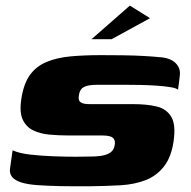

<svg xmlns="http://www.w3.org/2000/svg" viewBox="-20 -661 682 686"><path d="M25 -124Q49 -113 89.5 -108.5Q130 -104 174 -102.5Q218 -101 252 -101Q265 -101 285.5 -101.5Q306 -102 319 -102Q341 -103 356 -107.5Q371 -112 379.5 -120.5Q388 -129 390 -144Q392 -156 387.5 -163.5Q383 -171 372.5 -174Q362 -177 346 -177Q335 -177 321.5 -177Q308 -177 285.5 -177Q263 -177 224 -177Q190 -177 157 -180Q124 -183 99 -195Q74 -207 61.5 -233Q49 -259 56 -306Q64 -361 86.5 -392.5Q109 -424 146 -439.5Q183 -455 231.5 -459.5Q280 -464 340 -464Q376 -464 417 -463.5Q458 -463 493.5 -461Q529 -459 547 -457Q588 -455 607.5 -435.5Q627 -416 622 -388Q622 -384 620.5 -373Q619 -362 617.5 -351.5Q616 -341 616 -340Q611 -346 589.5 -349.5Q568 -353 539 -355Q510 -357 481 -357.5Q452 -358 430 -358H328Q304 -358 290 -354Q276 -350 270 -342Q264 -334 262 -321Q260 -311 262 -304Q264 -297 273 -293Q282 -289 299 -289Q368 -289 407.5 -289Q447 -289 454 -289Q505 -289 540 -280.5Q575 -272 592 -243.5Q609 -215 600 -155Q592 -100 566 -66.5Q540 -33 500.5 -17.5Q461 -2 410 1Q352 4 301.5 4.5Q251 5 194 4Q149 3 114 0.5Q79 -2 56.5 -9Q34 -16 23.5 -28.5Q13 -41 16 -60ZM307 -521 444 -641 516 -596 379 -521Z"/></svg>

Font: Genos ExtraBold
Style: Italic
Weight: 800
Italic angle: -8°
Version: Version 1.010